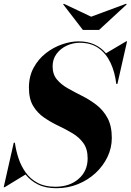

<svg xmlns="http://www.w3.org/2000/svg" viewBox="-42 -978 691 1013"><path d="M439 -889.9 623.5 -958.3 626.5 -954.8 480.7 -820.1H395.3L291.5 -954.8L294.4 -958.3ZM-17.6 9.8H-22.5L30.5 -224.9H36.6Q42.2 -183.8 55.8 -142.7Q69.3 -101.6 93.8 -67.6Q118.2 -33.7 156.4 -13.2Q194.6 7.3 249.5 7.3Q325.4 7.3 372.9 -34.3Q420.4 -75.9 420.4 -142.1Q420.4 -191.7 398.1 -222.7Q375.7 -253.7 340.5 -274.8Q305.2 -295.9 265.5 -314.7Q225.8 -333.5 190.6 -357.7Q155.3 -381.8 132.9 -419.1Q110.6 -456.3 110.6 -515.1Q110.6 -575.2 135.5 -620.8Q160.4 -666.5 200.1 -697.4Q239.7 -728.3 285.4 -744Q331.1 -759.8 372.6 -759.8Q420.4 -759.8 456.3 -743.2Q492.2 -726.6 517.1 -696.8L623.5 -759.8H628.4L577.4 -535.2H571.5Q564.2 -598.1 540.9 -647.2Q517.6 -696.3 477.4 -724.4Q437.3 -752.4 378.4 -752.4Q343 -752.4 310.2 -737.2Q277.3 -721.9 256.5 -694.1Q235.6 -666.3 235.6 -627.9Q235.6 -585.9 258.2 -558.8Q280.8 -531.7 316.3 -511.7Q351.8 -491.7 391.7 -471.7Q431.6 -451.7 467.2 -424.3Q502.7 -397 525.3 -355.3Q547.9 -313.7 547.9 -250Q547.9 -197.5 525 -149.8Q502.2 -102.1 462 -64.9Q421.9 -27.8 368.9 -6.3Q315.9 15.1 255.4 15.1Q198 15.1 158.3 -4.8Q118.7 -24.7 92.8 -57.4Z"/></svg>

Font: Bodoni* 36
Style: Bold Italic
Weight: 700
Italic angle: -13°
Version: Version 2.000; ttfautohint (v1.8.1)